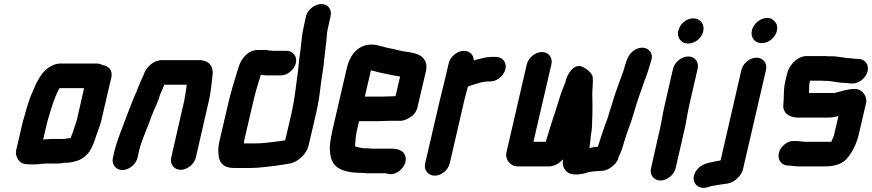

<svg xmlns="http://www.w3.org/2000/svg" viewBox="-20 -789 4324 952"><path d="M291 -100H231C220 -100 205 -97 194 -97L214 -183C232 -244 248 -304 275 -352H397L360 -190C357 -183 356 -178 355 -175C353 -169 351 -162 348 -154L341 -133L333 -112C332 -109 332 -107 330 -104C317 -104 304 -100 291 -100ZM207 22H263C274 22 291 20 302 18H314C323 17 333 16 345 13C350 11 355 10 360 9C380 4 399 -9 417 -29C437 -54 447 -85 458 -119L466 -141C472 -158 475 -165 481 -186L532 -405C540 -438 519 -463 489 -466C481 -471 471 -474 460 -474H279C260 -474 241 -467 221 -454C185 -430 161 -382 142 -335C121 -290 108 -237 93 -185L60 -43C57 -28 60 -13 70 2C84 23 99 26 132 26H155C169 26 191 22 207 22Z M662 -7 668 -34C669 -39 670 -46 674 -57C676 -66 679 -75 682 -83C696 -124 717 -171 731 -212C745 -249 764 -284 774 -320L779 -332C785 -343 788 -354 793 -365L794 -369H906L903 -347C900 -331 898 -311 894 -292L829 -8C821 25 843 53 876 53C909 53 943 25 951 -8L1016 -291C1025 -331 1029 -373 1033 -408C1042 -460 1018 -491 964 -491H789C743 -493 704 -458 691 -415C683 -399 678 -388 672 -372C667 -360 660 -345 656 -332L651 -322C639 -296 627 -260 615 -232L604 -202C599 -191 594 -179 590 -165C574 -124 557 -81 546 -34L540 -7C532 26 554 54 587 54C620 54 654 26 662 -7Z M1400 -537H1336C1330 -537 1317 -539 1312 -539C1298 -543 1287 -541 1272 -541H1257C1238 -541 1222 -535 1207 -523C1178 -499 1168 -475 1156 -434C1141 -383 1126 -338 1113 -282L1069 -93C1063 -68 1061 -47 1063 -27C1065 17 1087 44 1141 44H1221C1265 44 1304 37 1346 33C1372 28 1400 26 1425 20C1460 10 1500 -25 1510 -67L1547 -226C1559 -277 1566 -327 1571 -373C1576 -413 1585 -454 1587 -490L1591 -524C1594 -549 1596 -571 1599 -594C1601 -613 1601 -630 1606 -650L1619 -708C1627 -741 1607 -769 1574 -769C1541 -769 1505 -741 1497 -708L1485 -652C1476 -613 1475 -578 1470 -542C1462 -496 1461 -451 1453 -403C1446 -347 1439 -288 1425 -226L1394 -93H1390C1380 -91 1368 -89 1358 -88C1321 -84 1287 -78 1249 -78H1189L1190 -81C1190 -85 1190 -89 1191 -93L1235 -282C1246 -330 1259 -373 1273 -417H1282C1291 -416 1299 -415 1308 -415H1372C1405 -415 1439 -443 1447 -476C1455 -509 1433 -537 1400 -537Z M1876 -310H1789L1819 -440C1835 -438 1850 -431 1865 -429C1892 -424 1916 -417 1944 -413L1961 -410H1964L1941 -312H1938C1926 -312 1891 -310 1876 -310ZM1910 -190H1963C1977 -189 1993 -195 2013 -207C2033 -219 2045 -236 2050 -257L2093 -441C2096 -460 2095 -477 2085 -492C2071 -517 2042 -524 2007 -531L1990 -533C1964 -536 1941 -545 1915 -549C1899 -551 1883 -558 1868 -560C1853 -565 1840 -568 1822 -568C1755 -568 1714 -516 1699 -449L1628 -142C1625 -129 1623 -117 1621 -106C1616 -75 1613 -53 1617 -29C1620 -9 1622 3 1632 18C1652 54 1706 68 1770 68C1779 68 1790 70 1800 70H1893L1900 72C1949 88 2006 28 1989 -17C1981 -41 1956 -52 1920 -52H1822C1814 -53 1806 -54 1797 -54H1783C1777 -55 1773 -55 1770 -56L1756 -59C1751 -60 1746 -61 1743 -62H1742C1742 -65 1740 -71 1741 -76C1743 -96 1744 -118 1750 -143L1760 -188H1847C1862 -188 1896 -190 1910 -190Z M2486 -446C2494 -479 2472 -507 2439 -507H2429C2422 -507 2415 -507 2409 -506C2400 -506 2390 -505 2379 -502C2361 -497 2346 -495 2329 -489C2329 -515 2311 -537 2280 -537C2248 -537 2213 -509 2205 -476L2181 -374C2175 -350 2167 -319 2161 -293L2088 21C2080 54 2103 82 2136 82C2169 82 2202 54 2210 21L2283 -295C2288 -316 2295 -339 2300 -359C2310 -364 2328 -370 2340 -373C2354 -377 2373 -384 2387 -384C2391 -385 2396 -385 2401 -385H2411C2444 -385 2478 -413 2486 -446Z M3207 -482C3215 -502 3214 -518 3204 -533C3188 -557 3150 -560 3119 -536C3101 -521 3094 -508 3086 -486C3083 -474 3078 -464 3075 -450C3074 -445 3073 -442 3072 -440C3057 -397 3036 -344 3022 -298L3013 -268C3010 -258 3006 -247 3002 -234C2999 -223 2996 -213 2993 -204C2975 -159 2960 -108 2944 -61C2932 -61 2916 -58 2903 -55L2904 -69L2907 -89C2909 -102 2908 -115 2912 -131C2917 -161 2915 -185 2917 -213C2918 -245 2918 -277 2917 -308C2915 -343 2923 -378 2918 -413L2912 -423C2902 -437 2883 -452 2865 -459C2825 -475 2790 -420 2783 -380L2782 -378C2776 -362 2768 -343 2762 -327L2756 -308C2748 -281 2738 -253 2730 -225C2714 -181 2700 -129 2686 -86H2625L2714 -470C2722 -503 2700 -531 2667 -531C2634 -531 2600 -503 2592 -470L2491 -33C2483 2 2512 37 2547 36H2701C2726 36 2750 24 2772 1C2768 25 2772 41 2784 56C2803 80 2841 80 2881 70L2900 64C2902 63 2904 63 2907 63C2916 62 2925 60 2933 60C2942 60 2956 58 2964 58C2996 58 3035 27 3045 -1C3046 -7 3047 -12 3049 -15C3062 -39 3070 -68 3078 -96C3091 -141 3110 -182 3122 -227C3137 -281 3158 -338 3176 -389L3182 -405C3187 -419 3191 -429 3196 -446C3199 -458 3204 -471 3207 -482Z M3317 -448 3275 -265C3264 -218 3258 -168 3246 -123L3208 45C3200 78 3222 106 3255 106C3288 106 3322 78 3330 45L3368 -121C3381 -168 3386 -217 3397 -265L3439 -448C3447 -481 3426 -509 3393 -509C3360 -509 3325 -481 3317 -448ZM3343 -636C3335 -602 3358 -573 3392 -573C3426 -573 3459 -600 3467 -634C3475 -669 3452 -698 3417 -698C3383 -698 3351 -670 3343 -636Z M3656 -442 3553 6 3550 7 3532 10C3494 18 3459 23 3436 52C3396 102 3433 155 3486 140C3496 137 3513 131 3525 131C3541 127 3569 124 3588 121C3619 116 3656 85 3664 50L3778 -442C3786 -475 3764 -503 3731 -503C3698 -503 3664 -475 3656 -442ZM3708 -638C3700 -603 3723 -575 3757 -575C3791 -575 3824 -602 3832 -636C3836 -654 3833 -672 3821 -682C3813 -694 3801 -700 3784 -700C3750 -700 3716 -672 3708 -638Z M4235 -497H4224C4215 -498 4207 -499 4200 -500C4167 -500 4139 -510 4105 -510H4086C4079 -511 4072 -511 4065 -511H3980C3934 -511 3893 -467 3883 -425L3873 -383C3864 -342 3868 -308 3864 -270C3860 -230 3892 -206 3937 -206H4088C4106 -206 4121 -210 4137 -213L4115 -118C4113 -110 4108 -100 4104 -93C4104 -91 4104 -89 4102 -86H3975C3957 -86 3943 -90 3924 -90H3918C3901 -91 3885 -85 3870 -73C3822 -35 3835 30 3888 32H3894C3896 32 3898 32 3901 33L3923 35C3931 36 3939 36 3947 36H4072C4122 36 4165 22 4188 -14L4197 -26C4214 -51 4229 -85 4237 -118L4274 -277C4282 -311 4255 -348 4220 -348C4182 -348 4151 -336 4117 -328H3992C3990 -331 3991 -340 3992 -343C3992 -354 3992 -370 3995 -383L3997 -389H4054C4061 -388 4068 -388 4075 -388C4107 -388 4136 -378 4168 -378C4178 -378 4191 -375 4201 -375H4207C4240 -375 4274 -403 4282 -436C4290 -469 4268 -497 4235 -497Z"/></svg>

Font: Electronic
Style: TiIt
Weight: 900
Version: Version 1.011